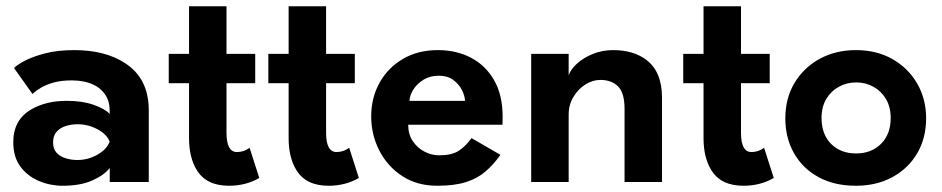

<svg xmlns="http://www.w3.org/2000/svg" viewBox="-20 -583 3018 615"><path d="M180.5 12Q141 12 104.8 -3.2Q68.5 -18.5 45.5 -49.2Q22.5 -80 22.5 -127.5Q22.5 -199 80 -232.5Q127 -260 194 -260Q243 -260 279.2 -247.5Q315.5 -235 331.5 -218Q331.5 -235 330 -246.2Q328.5 -257.5 323 -269.5Q309 -297.5 279.8 -311.5Q250.5 -325.5 210 -325.5Q177 -325.5 152.5 -318.8Q128 -312 111.2 -302Q94.5 -292 84 -282L25 -365Q32 -373.5 56.8 -387Q81.5 -400.5 122.2 -411.5Q163 -422.5 218 -422.5Q317 -422.5 381 -380.5Q456.5 -331.5 456.5 -230V0H331.5V-45Q314.5 -22.5 276.2 -5.2Q238 12 180.5 12ZM228 -70.5Q262 -70.5 292 -87.5Q322 -104.5 331 -129V-130Q321.5 -153.5 291.8 -169.2Q262 -185 228.5 -185Q209 -185 191 -179.5Q173 -174 161.5 -161.2Q150 -148.5 150 -126.5Q150 -106 161.2 -93.8Q172.5 -81.5 190.5 -76Q208.5 -70.5 228 -70.5Z M713.5 12Q641 12 610.5 -38Q585.5 -78 585.5 -141V-316.5H520.5V-410.5H585.5V-563H705.5V-410.5H797.5V-316.5H705.5V-158Q705.5 -96 739 -96Q761 -96 779.5 -109.5L810.5 -13Q767.5 12 713.5 12Z M1032.5 12Q960 12 929.5 -38Q904.5 -78 904.5 -141V-316.5H839.5V-410.5H904.5V-563H1024.5V-410.5H1116.5V-316.5H1024.5V-158Q1024.5 -96 1058 -96Q1080 -96 1098.5 -109.5L1129.5 -13Q1086.5 12 1032.5 12Z M1380.5 12Q1316 12 1268.5 -19Q1221 -50 1195 -100.8Q1169 -151.5 1169 -210Q1169 -270 1195.8 -318Q1222.5 -366 1270.5 -394.2Q1318.5 -422.5 1382.5 -422.5Q1442 -422.5 1488.8 -398Q1535.5 -373.5 1562.8 -326Q1590 -278.5 1590 -209Q1590 -196 1589.5 -183.5H1287.5Q1287.5 -153 1302.2 -131Q1317 -109 1339.8 -97.2Q1362.5 -85.5 1386.5 -85.5Q1426.5 -85.5 1448.5 -99.5Q1470.5 -113.5 1490.5 -140.5L1583 -87Q1561 -56 1535.2 -33.8Q1509.5 -11.5 1472.8 0.2Q1436 12 1380.5 12ZM1469.5 -260Q1469 -275.5 1459.8 -294.2Q1450.5 -313 1432 -326.8Q1413.5 -340.5 1385.5 -340.5Q1357.5 -340.5 1336.8 -327.8Q1316 -315 1304.2 -296.5Q1292.5 -278 1291.5 -260Z M2100.5 0H1980.5V-234.5Q1980.5 -285.5 1959.8 -306.2Q1939 -327 1903 -327Q1878 -327 1854.8 -312.2Q1831.5 -297.5 1816.5 -272.2Q1801.5 -247 1801.5 -216V0H1681.5V-410.5H1801.5V-342Q1808.5 -361.5 1828.8 -379.8Q1849 -398 1879 -410.2Q1909 -422.5 1944 -422.5Q2008.5 -422.5 2050 -391.5Q2100.5 -353.5 2100.5 -270.5Z M2361.5 12Q2289 12 2258.5 -38Q2233.5 -78 2233.5 -141V-316.5H2168.5V-410.5H2233.5V-563H2353.5V-410.5H2445.5V-316.5H2353.5V-158Q2353.5 -96 2387 -96Q2409 -96 2427.5 -109.5L2458.5 -13Q2415.5 12 2361.5 12Z M2721.5 12Q2652 12 2601.2 -16Q2550.5 -44 2523 -92.8Q2495.5 -141.5 2495.5 -204Q2495.5 -268.5 2525.2 -317.8Q2555 -367 2606 -394.8Q2657 -422.5 2721.5 -422.5Q2788 -422.5 2838.5 -393.8Q2889 -365 2917.8 -315.5Q2946.5 -266 2946.5 -204Q2946.5 -141 2918 -92.2Q2889.5 -43.5 2838.8 -15.8Q2788 12 2721.5 12ZM2722.5 -91.5Q2771 -91.5 2802 -122.2Q2833 -153 2833 -205Q2833 -240.5 2817.8 -266Q2802.5 -291.5 2777.5 -305.2Q2752.5 -319 2722.5 -319Q2693 -319 2667.8 -305.5Q2642.5 -292 2627 -266.5Q2611.5 -241 2611.5 -205Q2611.5 -153 2642 -122.2Q2672.5 -91.5 2722.5 -91.5Z"/></svg>

Font: Lucymar Sans SemiBold
Style: Regular
Weight: 600
Foundry: The League of Moveable Type (original font) / Main changes by Cristiano Sobral with portions from Mirco Monsees
Version: Version 2.001;August 30, 2020;FontCreator 13.0.0.2681 64-bit